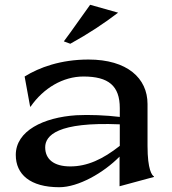

<svg xmlns="http://www.w3.org/2000/svg" viewBox="-20 -769 719 803"><path d="M480 10 624 -29V-31C616 -35 597 -58 597 -159V-334C597 -442 512 -520 350 -520C234 -520 144 -487 83 -449L106 -323H108C162 -401 244 -449 329 -449C434 -449 481 -410 481 -317V-280C424 -287 352 -290 299 -287C162 -278 46 -222 46 -121C46 -40 106 14 228 14C308 14 413 -46 480 -114ZM169 -153C169 -202 220 -260 481 -249V-159C410 -103 345 -73 274 -73C204 -73 169 -104 169 -153ZM247 -596 274 -586C352 -629 415 -671 474 -716L357 -749C321 -700 284 -645 247 -596Z"/></svg>

Font: Coconat Demi
Style: Regular
Weight: 400
Designer: Sara Lavazza
Foundry: Collletttivo
Version: Version 1.000;Glyphs 3.2 (3217)